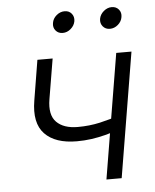

<svg xmlns="http://www.w3.org/2000/svg" viewBox="-53 -777 662 821"><g transform="rotate(-5 278.5 -366.0)"><path d="M259.3 -173.8Q166.5 -173.8 121.6 -220.7Q76.7 -267.6 92.8 -363.3L121.1 -535.6H186.5L157.7 -363.3Q146.5 -296.4 177.2 -265.4Q208 -234.4 268.6 -234.4Q318.4 -234.4 363.8 -244.6Q409.2 -254.9 457 -271L446.3 -209.5Q412.1 -197.8 381.6 -189.9Q351.1 -182.1 321.5 -178Q292 -173.8 259.3 -173.8ZM370.6 0 459.5 -535.6H524.9L436 0ZM441.9 -640.6Q422.9 -640.6 411.6 -654.1Q400.4 -667.5 403.3 -686.5Q406.7 -705.6 422.6 -719Q438.5 -732.4 457 -732.4Q476.1 -732.4 487.3 -719Q498.5 -705.6 495.1 -686.5Q492.2 -667.5 476.6 -654.1Q460.9 -640.6 441.9 -640.6ZM239.3 -640.6Q220.2 -640.6 209 -654.1Q197.8 -667.5 201.2 -686.5Q204.1 -705.6 220 -719Q235.8 -732.4 254.9 -732.4Q273.9 -732.4 284.9 -719Q295.9 -705.6 293 -686.5Q289.6 -667.5 273.9 -654.1Q258.3 -640.6 239.3 -640.6Z"/></g></svg>

Font: Inter 20pt Light
Style: Italic
Weight: 300
Italic angle: -9.3988°
Version: Version 4.001;git-66647c0bb